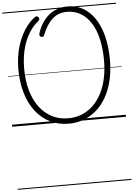

<svg xmlns="http://www.w3.org/2000/svg" viewBox="-97 -1214 1332 1913"><g transform="rotate(-5 569.0 -257.5)"><path d="M564 19Q462 19 378.5 -22.5Q295 -64 235 -141Q175 -218 143 -325.5Q111 -433 111 -565Q111 -626 119 -685Q127 -744 144 -799Q161 -854 185.5 -902.5Q210 -951 242 -992Q274 -1033 314 -1064Q328 -1075 337.5 -1075Q347 -1075 356 -1063Q364 -1054 362.5 -1044.5Q361 -1035 350 -1026Q315 -998 286.5 -961.5Q258 -925 236 -881.5Q214 -838 199 -788Q184 -738 176.5 -682Q169 -626 169 -564Q169 -444 197 -346.5Q225 -249 277 -179.5Q329 -110 402 -72.5Q475 -35 564 -35Q625 -35 678.5 -52.5Q732 -70 777 -103Q822 -136 857.5 -183.5Q893 -231 918 -291.5Q943 -352 956 -424Q969 -496 969 -577Q969 -697 947 -792.5Q925 -888 882 -955Q839 -1022 779 -1057.5Q719 -1093 642 -1093Q600 -1093 564 -1080Q528 -1067 497.5 -1040Q467 -1013 442 -973.5Q417 -934 396 -880Q391 -869 382 -866Q373 -863 361 -869Q352 -874 350 -882.5Q348 -891 352 -905Q370 -962 399 -1006.5Q428 -1051 466 -1082Q504 -1113 551 -1129.5Q598 -1146 652 -1146Q739 -1146 808 -1106.5Q877 -1067 926.5 -992.5Q976 -918 1002 -813Q1028 -708 1028 -577Q1028 -488 1013 -409Q998 -330 969.5 -263.5Q941 -197 900.5 -145Q860 -93 808 -56.5Q756 -20 695 -0.5Q634 19 564 19ZM0 621H1138V631H0ZM0 -20H1138V0H0ZM0 -505H1138V-500H0ZM0 -1141H1138V-1131H0Z"/></g></svg>

Font: Playwrite BR Guides
Style: Regular
Weight: 400
Designer: Veronika Burian, José Scaglione
Foundry: TypeTogether
Version: Version 1.003